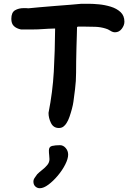

<svg xmlns="http://www.w3.org/2000/svg" viewBox="-20 -698 718 1017"><path d="M298 71Q315 71 328 86Q341 101 341 121Q341 143 325.5 173.5Q310 204 286 232.5Q262 261 236.5 280Q211 299 191 299Q177 299 167 289.5Q157 280 157 264Q157 253 164 243.5Q171 234 177 225Q189 213 204 201.5Q219 190 230.5 176Q242 162 242 145Q242 134 240.5 123.5Q239 113 239 99Q239 79 256 75Q273 71 298 71ZM292 -20Q263 -20 250 -46.5Q237 -73 237 -100Q259 -211 265 -318.5Q271 -426 272 -547Q233 -546 207 -544Q181 -542 155 -542H91Q67 -547 53.5 -560Q40 -573 40 -598Q40 -632 59.5 -643.5Q79 -655 106 -655Q112 -655 118 -655Q124 -655 130 -654Q149 -656 188 -659.5Q227 -663 272 -666.5Q317 -670 355 -673Q393 -676 411 -678H451Q473 -678 504.5 -675Q536 -672 567 -662.5Q598 -653 618.5 -634Q639 -615 639 -583Q639 -564 625 -545.5Q611 -527 589 -527Q577 -527 564 -535.5Q551 -544 539 -547Q513 -555 485 -556Q457 -557 431 -557H392L388 -554Q388 -541 387 -512Q386 -483 385 -446.5Q384 -410 383.5 -374Q383 -338 383 -312Q383 -269 377.5 -225.5Q372 -182 369 -160Q367 -144 361 -121.5Q355 -99 348 -79Q341 -59 333 -47Q326 -35 316 -27.5Q306 -20 292 -20Z"/></svg>

Font: Fuzzy Bubbles
Style: Bold
Weight: 700
Designer: Robert E. Leuschke
Foundry: Robert E. Leuschke
Version: Version 1.010; ttfautohint (v1.8.3)